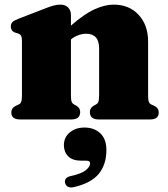

<svg xmlns="http://www.w3.org/2000/svg" viewBox="-20 -517 726 831"><path d="M287 -452V-406Q344.5 -456.5 389.2 -476.8Q434 -497 472 -497Q539 -497 580 -452.8Q621 -408.5 621 -337V-105Q621 -85 624 -76.8Q627 -68.5 634.5 -65L645.5 -60Q667 -50.5 667 -30Q667 0 629 0H407.5Q369 0 369 -32Q369 -50 385.5 -59.5L395.5 -65Q403 -69 406 -77Q409 -85 409 -105V-307Q409 -371 353 -371Q336.5 -371 318.5 -364.5Q300.5 -358 287 -346V-105Q287 -85 290 -77Q293 -69 300.5 -65L310.5 -59.5Q327 -50 327 -32Q327 0 288.5 0H67Q29 0 29 -30Q29 -50.5 50.5 -60L61.5 -65Q69 -68.5 72 -76.8Q75 -85 75 -105V-340Q75 -356 70.8 -362.8Q66.5 -369.5 58 -372L47 -375.5Q27 -382 27 -402Q27 -414 33.5 -421Q40 -428 58 -435L169 -478Q194.5 -488 210.2 -492.5Q226 -497 241 -497Q263.5 -497 275.2 -484.2Q287 -471.5 287 -452ZM332.5 178.5Q294 178.5 275.2 159.5Q256.5 140.5 256.5 111.5Q256.5 77.5 282 56.2Q307.5 35 345 35Q388 35 414.2 60Q440.5 85 440.5 132.5Q440.5 194.5 407.8 235Q375 275.5 299.5 293Q283.5 296.5 274 291.2Q264.5 286 262 275.5Q256 252.5 285.5 245Q333 235 351.5 219.5Q370 204 370 190Q370 178.5 354 178.5Z"/></svg>

Font: Fraunces 9pt S000 Black
Style: Regular
Weight: 900
Version: Version 1.000; ttfautohint (v1.8.3)